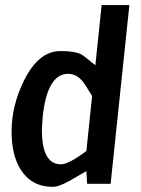

<svg xmlns="http://www.w3.org/2000/svg" viewBox="-20 -717 551 750"><path d="M320.3 1 317.4 -48.8Q285.2 -30.3 252 -10.7Q208 13.7 184.6 12.7Q103.5 12.7 60.5 -54.7Q24.4 -113.3 25.4 -205.1Q25.4 -303.7 73.2 -401.4Q130.9 -518.6 217.8 -517.6Q268.6 -517.6 294.9 -505.9Q308.6 -499 352.5 -461.9L377 -697.3H485.4L412.1 1ZM246.1 -428.7Q164.1 -428.7 146.5 -258.8Q144.5 -233.4 143.6 -210Q143.6 -75.2 217.8 -75.2Q248 -75.2 317.4 -127L339.8 -341.8Q311.5 -388.7 302.7 -399.4Q278.3 -428.7 246.1 -428.7Z"/></svg>

Font: Puritan
Style: BoldItalic
Weight: 700
Version: 2.1